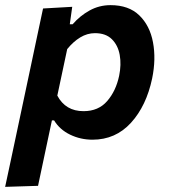

<svg xmlns="http://www.w3.org/2000/svg" viewBox="-45 -531 658 747"><path d="M-25 196Q-13.5 142 -2.2 89.5Q9 37 22 -24.5L73.5 -267Q84.5 -319 96.8 -377.2Q109 -435.5 122.5 -498L236 -504.5L226.5 -436.5H237.5Q266 -469.5 303.5 -490.2Q341 -511 385 -511Q456 -511 497 -471.2Q538 -431.5 550.2 -366.5Q562.5 -301.5 547 -226Q524.5 -119 464.5 -53.2Q404.5 12.5 315 12.5Q268.5 12.5 228 -7Q187.5 -26.5 165.5 -62.5H157L147.5 -18Q135.5 38.5 125 88.2Q114.5 138 103 192ZM280 -98.5Q338 -98.5 372 -137.8Q406 -177 418.5 -236Q427.5 -279.5 420.8 -317.2Q414 -355 390.2 -378.5Q366.5 -402 324.5 -402Q294.5 -402 267.2 -385.5Q240 -369 216.5 -340L178 -159Q210 -98.5 280 -98.5Z"/></svg>

Font: Commissioner SemiBold
Style: Italic
Weight: 600
Italic angle: -12°
Designer: Kostas Bartsokas
Foundry: Kostas Bartsokas
Version: Version 1.000; ttfautohint (v1.8.3)